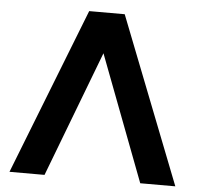

<svg xmlns="http://www.w3.org/2000/svg" viewBox="-51 -754 838 807"><g transform="rotate(5 368.0 -351.0)"><path d="M18.1 0 293 -702.1H442.9L717.8 0H569.8L368.2 -530.8L166 0Z"/></g></svg>

Font: LT Superior
Style: Bold
Weight: 400
Designer: Daniel Lyons
Foundry: LyonsType
Version: Version 1.000